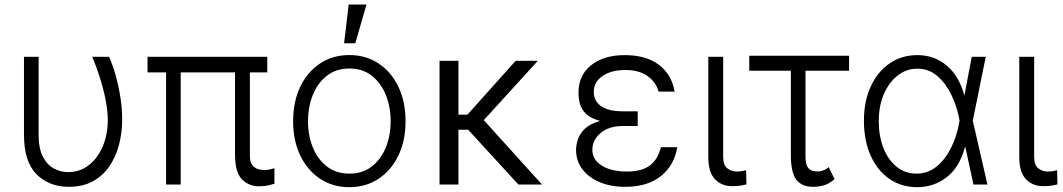

<svg xmlns="http://www.w3.org/2000/svg" viewBox="-20 -788 4541 820"><path d="M82.4 -545.5H144.9V-213.1Q144.9 -153.8 163.2 -118.6Q181.5 -83.5 210.4 -68.2Q239.3 -52.9 271.3 -52.9Q320.3 -52.9 358.5 -82Q396.7 -111.2 418.5 -161.9Q440.3 -212.7 440.3 -277Q440 -316.4 430.6 -363.5Q421.2 -410.5 406.2 -457.7Q391.3 -505 373.9 -545.5H445Q459.9 -515.6 472.8 -470.2Q485.8 -424.7 494 -373.9Q502.1 -323.2 501.8 -277Q501.8 -222.7 488.6 -171.3Q475.5 -120 448 -79Q420.5 -38 377.1 -14Q333.8 9.9 273.8 9.9Q189.6 9.9 135.8 -44Q82 -98 82.4 -214.5Z M1121.4 -545.5V-478.7H1047.2V-123.2Q1047.2 -96.2 1057.5 -83.1Q1067.8 -70 1082.4 -65.9Q1096.9 -61.8 1109.4 -61.4Q1120.7 -61.8 1133.5 -64.6Q1146.3 -67.5 1152 -70V-3.2Q1144.2 -0.7 1127.5 3.4Q1110.8 7.5 1085.6 7.5Q1042.6 7.5 1013.1 -22.4Q983.7 -52.2 983.7 -129.3V-478.7H751.8V0H689.3V-478.7H610.1V-545.5Z M1471.9 11.4Q1401.3 11.4 1347.1 -24.5Q1293 -60.4 1262.4 -123.8Q1231.9 -187.1 1231.9 -270.2Q1231.9 -354 1262.4 -417.6Q1293 -481.2 1347.1 -517Q1401.3 -552.9 1471.9 -552.9Q1542.6 -552.9 1596.8 -517Q1650.9 -481.2 1681.5 -417.6Q1712 -354 1712 -270.2Q1712 -187.1 1681.5 -123.8Q1650.9 -60.4 1596.8 -24.5Q1542.6 11.4 1471.9 11.4ZM1471.9 -46.5Q1528.8 -46.5 1568 -77.1Q1607.2 -107.6 1627.8 -158.4Q1648.4 -209.2 1648.4 -270.2Q1648.4 -331.3 1627.8 -382.5Q1607.2 -433.6 1568 -464.5Q1528.8 -495.4 1471.9 -495.4Q1415.5 -495.4 1376.1 -464.5Q1336.6 -433.6 1316.1 -382.5Q1295.5 -331.3 1295.5 -270.2Q1295.5 -209.2 1316.1 -158.4Q1336.6 -107.6 1376.1 -77.1Q1415.5 -46.5 1471.9 -46.5ZM1449.6 -603.3 1469.1 -768.5H1545.1L1497.5 -603.3Z M1937.9 -528.4V-298.3H1976.2L2182.5 -528.4H2277L2046.2 -274.9L2294.7 0H2193.9L1979.4 -234H1937.9V0H1857.2V-528.4Z M2703.5 -283.7V-250H2642Q2578.8 -249.6 2544.2 -219.1Q2509.6 -188.6 2509.9 -148.1Q2509.6 -105.5 2550.6 -80.4Q2591.6 -55.4 2657.7 -55.4Q2720.2 -55.4 2755 -81Q2789.8 -106.5 2802.6 -159.4H2872.2Q2861.2 -84.5 2804.2 -37.3Q2747.2 9.9 2649.1 9.9Q2588.4 9.9 2541.4 -9.9Q2494.3 -29.8 2467.3 -65.3Q2440.3 -100.9 2440.3 -147.7Q2440.3 -167.3 2447.6 -191.4Q2454.9 -215.6 2476.9 -237.2Q2498.9 -258.9 2542.6 -271.7Q2501.1 -283 2481.5 -303.1Q2462 -323.2 2456.3 -346.4Q2450.6 -369.7 2450.6 -391Q2450.3 -466.6 2504.6 -509.6Q2558.9 -552.6 2647.7 -552.6Q2739.7 -552.6 2794.2 -511.2Q2848.7 -469.8 2861.2 -396.7H2792.6Q2782 -436.8 2745.9 -462.9Q2709.9 -489 2650.2 -489Q2590.2 -489 2552.9 -463.2Q2515.6 -437.5 2516 -394.9Q2515.6 -357.6 2546.7 -335Q2577.8 -312.5 2642 -312.5H2703.5Z M3005 -545.5H3068.5V-118.3Q3068.5 -82.4 3086.5 -68.9Q3104.4 -55.4 3126.4 -55.4Q3139.2 -55.4 3150.9 -57.5Q3162.6 -59.7 3166.5 -61.1L3168 -0.4Q3160.5 1.8 3145.1 4.4Q3129.6 7.1 3106.5 7.1Q3062.5 7.1 3033.7 -22.5Q3005 -52.2 3005 -118.3Z M3606.2 -550.1V-485.8H3420.1V-121.1Q3420.1 -88.4 3429 -74.9Q3437.9 -61.4 3450.1 -58.6Q3462.4 -55.8 3472.7 -55.8Q3475.5 -55.8 3476.6 -55.8Q3487.9 -56.1 3500.5 -62.1Q3513.1 -68.2 3519.2 -74.2L3544.4 -22.7Q3519.2 -1.8 3496.8 4.1Q3474.4 9.9 3452.4 9.9Q3404.5 9.9 3381 -20.6Q3357.6 -51.1 3357.6 -126.4V-485.8H3180V-550.1Z M3894.2 11.4Q3826.3 10.3 3775.9 -25.7Q3725.5 -61.8 3697.6 -125.5Q3669.7 -189.3 3669.7 -272.4Q3669.7 -355.1 3698.5 -418.1Q3727.3 -481.2 3778.8 -516.9Q3830.3 -552.6 3897.7 -552.6Q3970.2 -552.6 4023.3 -508Q4076.3 -463.4 4098.7 -380.3L4130.3 -545.5H4190L4134.6 -272.7L4197.1 0H4137.4L4102.3 -162.3H4101.9Q4079.2 -74.6 4023.3 -31.2Q3967.3 12.1 3894.2 11.4ZM4078.1 -273.4 4076 -283.7Q4066.8 -333.1 4043.7 -381.7Q4020.6 -430.4 3984.2 -462.5Q3947.8 -494.7 3897.7 -494.7Q3850.9 -494.7 3813.6 -465.4Q3776.3 -436.1 3754.6 -385.5Q3733 -334.9 3733 -271.3Q3733 -206.7 3753 -155.9Q3773.1 -105.1 3809.3 -75.8Q3845.5 -46.5 3894.2 -46.5Q3942.8 -46.5 3979.9 -76.7Q4017 -106.9 4041.5 -156.1Q4066.1 -205.3 4076 -261.7Z M4333.1 -545.5H4396.7V-118.3Q4396.7 -82.4 4414.6 -68.9Q4432.5 -55.4 4454.5 -55.4Q4467.3 -55.4 4479 -57.5Q4490.8 -59.7 4494.7 -61.1L4496.1 -0.4Q4488.6 1.8 4473.2 4.4Q4457.7 7.1 4434.7 7.1Q4390.6 7.1 4361.9 -22.5Q4333.1 -52.2 4333.1 -118.3Z"/></svg>

Font: Inter UI Light
Style: Regular
Weight: 300
Designer: Rasmus Andersson
Foundry: rsms
Version: 3.2;8d6f07862